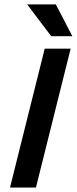

<svg xmlns="http://www.w3.org/2000/svg" viewBox="-20 -844 346 864"><path d="M25 0 181.2 -625H297.9L141.7 0ZM210.4 -681.2 102.1 -824.3H231.2L305.6 -681.2Z"/></svg>

Font: Afacad SemiBold
Style: Italic
Weight: 600
Italic angle: -14°
Designer: Kristian Moeller
Foundry: Dicotype
Version: Version 1.000